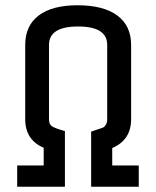

<svg xmlns="http://www.w3.org/2000/svg" viewBox="-20 -705 590 725"><path d="M503.9 0H324.2V-208L366.2 -222.2Q373 -224.1 378.9 -232.7Q384.8 -241.2 384.8 -254.9V-535.2Q384.8 -605 274.9 -605Q165 -605 165 -535.2V-254.9Q165 -236.8 175 -229Q185.1 -221.2 225.1 -210V0H44.9V-80.1H145V-147Q75.2 -176.8 75.2 -254.9V-535.2Q75.2 -607.9 126 -646.5Q176.8 -685.1 272.9 -685.1Q370.6 -685.1 422.9 -646.5Q475.1 -607.9 475.1 -535.2V-254.9Q475.1 -176.3 403.8 -146V-80.1H503.9Z"/></svg>

Font: Unica One
Style: Bold
Weight: 400
Designer: Eduardo Rodriguez Tunni
Foundry: Eduardo Rodriguez Tunni
Version: Version 1.001